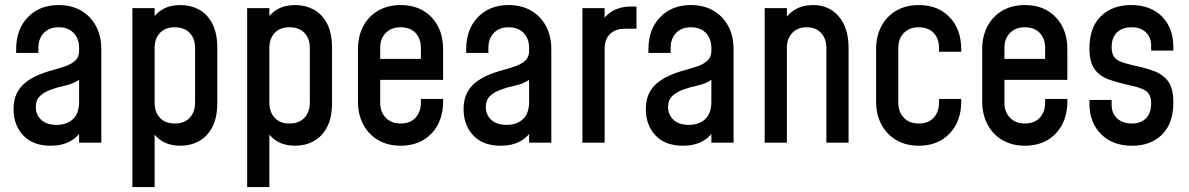

<svg xmlns="http://www.w3.org/2000/svg" viewBox="-20 -578 4816 778"><path d="M185.5 12.5Q113.5 12.5 74.2 -29.2Q35 -71 35 -135.5Q35 -174 48.2 -200.2Q61.5 -226.5 82.8 -243.2Q104 -260 128.5 -271Q157.5 -284 187.8 -292.2Q218 -300.5 243.5 -309.2Q269 -318 284.8 -332.2Q300.5 -346.5 300.5 -371.5V-383.5Q300.5 -421.5 278.2 -444.5Q256 -467.5 217.5 -467.5Q179.5 -467.5 157.5 -444.5Q135.5 -421.5 135.5 -383.5V-363.5H45.5V-378.5Q45.5 -459 92.8 -508.2Q140 -557.5 217.5 -557.5Q269.5 -557.5 308.2 -535.2Q347 -513 368.8 -472.5Q390.5 -432 390.5 -378.5V0H300.5V-78.5L316 -58.5Q298.5 -24.5 265.2 -6Q232 12.5 185.5 12.5ZM209.5 -72Q250.5 -72 275.5 -95.2Q300.5 -118.5 300.5 -165V-254.5Q276 -238 244.8 -231.5Q213.5 -225 184 -214Q157.5 -204 141.2 -188Q125 -172 125 -144Q125 -113.5 146.8 -92.8Q168.5 -72 209.5 -72Z M516.5 180V-545H606.5V-470L591 -490.5Q608.5 -522.5 638.5 -540Q668.5 -557.5 711 -557.5Q752 -557.5 785.8 -539.5Q819.5 -521.5 840 -483Q860.5 -444.5 860.5 -383.5V-162Q860.5 -101 840 -62.5Q819.5 -24 785.8 -5.8Q752 12.5 711 12.5Q668.5 12.5 638.5 -5.2Q608.5 -23 591 -54.5L606.5 -75V180ZM688 -77.5Q727 -77.5 748.8 -101Q770.5 -124.5 770.5 -162V-383.5Q770.5 -421.5 748.8 -444.5Q727 -467.5 688 -467.5Q649.5 -467.5 628 -444.5Q606.5 -421.5 606.5 -383.5V-161.5Q606.5 -124 628 -100.8Q649.5 -77.5 688 -77.5Z M981.5 180V-545H1071.5V-470L1056 -490.5Q1073.5 -522.5 1103.5 -540Q1133.5 -557.5 1176 -557.5Q1217 -557.5 1250.8 -539.5Q1284.5 -521.5 1305 -483Q1325.5 -444.5 1325.5 -383.5V-162Q1325.5 -101 1305 -62.5Q1284.5 -24 1250.8 -5.8Q1217 12.5 1176 12.5Q1133.5 12.5 1103.5 -5.2Q1073.5 -23 1056 -54.5L1071.5 -75V180ZM1153 -77.5Q1192 -77.5 1213.8 -101Q1235.5 -124.5 1235.5 -162V-383.5Q1235.5 -421.5 1213.8 -444.5Q1192 -467.5 1153 -467.5Q1114.5 -467.5 1093 -444.5Q1071.5 -421.5 1071.5 -383.5V-161.5Q1071.5 -124 1093 -100.8Q1114.5 -77.5 1153 -77.5Z M1603.5 12.5Q1552 12.5 1513 -10Q1474 -32.5 1452.2 -73Q1430.5 -113.5 1430.5 -167V-378.5Q1430.5 -432 1452.2 -472.5Q1474 -513 1513 -535.2Q1552 -557.5 1603.5 -557.5Q1681.5 -557.5 1728.5 -508.2Q1775.5 -459 1775.5 -378.5V-254.5H1505.5V-339.5H1685.5V-383.5Q1685.5 -421.5 1663.8 -444.5Q1642 -467.5 1603.5 -467.5Q1565.5 -467.5 1543 -444.5Q1520.5 -421.5 1520.5 -383.5V-162Q1520.5 -124.5 1543 -101Q1565.5 -77.5 1603.5 -77.5Q1642 -77.5 1663.8 -101Q1685.5 -124.5 1685.5 -162V-177H1775.5V-167Q1775.5 -86.5 1728.5 -37Q1681.5 12.5 1603.5 12.5Z M2009 12.5Q1937 12.5 1897.8 -29.2Q1858.5 -71 1858.5 -135.5Q1858.5 -174 1871.8 -200.2Q1885 -226.5 1906.2 -243.2Q1927.5 -260 1952 -271Q1981 -284 2011.2 -292.2Q2041.5 -300.5 2067 -309.2Q2092.5 -318 2108.2 -332.2Q2124 -346.5 2124 -371.5V-383.5Q2124 -421.5 2101.8 -444.5Q2079.5 -467.5 2041 -467.5Q2003 -467.5 1981 -444.5Q1959 -421.5 1959 -383.5V-363.5H1869V-378.5Q1869 -459 1916.2 -508.2Q1963.5 -557.5 2041 -557.5Q2093 -557.5 2131.8 -535.2Q2170.5 -513 2192.2 -472.5Q2214 -432 2214 -378.5V0H2124V-78.5L2139.5 -58.5Q2122 -24.5 2088.8 -6Q2055.5 12.5 2009 12.5ZM2033 -72Q2074 -72 2099 -95.2Q2124 -118.5 2124 -165V-254.5Q2099.5 -238 2068.2 -231.5Q2037 -225 2007.5 -214Q1981 -204 1964.8 -188Q1948.5 -172 1948.5 -144Q1948.5 -113.5 1970.2 -92.8Q1992 -72 2033 -72Z M2340 0V-545H2430V-463L2414 -482Q2432 -516.5 2463.2 -534Q2494.5 -551.5 2535 -551.5H2559V-461.5H2510.5Q2473.5 -461.5 2451.8 -440Q2430 -418.5 2430 -380.5V0Z M2747.5 12.5Q2675.5 12.5 2636.2 -29.2Q2597 -71 2597 -135.5Q2597 -174 2610.2 -200.2Q2623.5 -226.5 2644.8 -243.2Q2666 -260 2690.5 -271Q2719.5 -284 2749.8 -292.2Q2780 -300.5 2805.5 -309.2Q2831 -318 2846.8 -332.2Q2862.5 -346.5 2862.5 -371.5V-383.5Q2862.5 -421.5 2840.2 -444.5Q2818 -467.5 2779.5 -467.5Q2741.5 -467.5 2719.5 -444.5Q2697.5 -421.5 2697.5 -383.5V-363.5H2607.5V-378.5Q2607.5 -459 2654.8 -508.2Q2702 -557.5 2779.5 -557.5Q2831.5 -557.5 2870.2 -535.2Q2909 -513 2930.8 -472.5Q2952.5 -432 2952.5 -378.5V0H2862.5V-78.5L2878 -58.5Q2860.5 -24.5 2827.2 -6Q2794 12.5 2747.5 12.5ZM2771.5 -72Q2812.5 -72 2837.5 -95.2Q2862.5 -118.5 2862.5 -165V-254.5Q2838 -238 2806.8 -231.5Q2775.5 -225 2746 -214Q2719.5 -204 2703.2 -188Q2687 -172 2687 -144Q2687 -113.5 2708.8 -92.8Q2730.5 -72 2771.5 -72Z M3078.5 0V-545H3168.5V-467.5L3152.5 -485.5Q3170.5 -521 3201.8 -539.2Q3233 -557.5 3274 -557.5Q3340 -557.5 3379.2 -511Q3418.5 -464.5 3418.5 -383.5V0H3328.5V-383.5Q3328.5 -421.5 3307 -444.5Q3285.5 -467.5 3249 -467.5Q3212 -467.5 3190.2 -444.5Q3168.5 -421.5 3168.5 -383.5V0Z M3703 12.5Q3651.5 12.5 3612.5 -10Q3573.5 -32.5 3551.8 -73Q3530 -113.5 3530 -167V-378.5Q3530 -432 3551.8 -472.5Q3573.5 -513 3612.5 -535.2Q3651.5 -557.5 3703 -557.5Q3781 -557.5 3828 -508.2Q3875 -459 3875 -378.5V-368.5H3785V-383.5Q3785 -421.5 3763.2 -444.5Q3741.5 -467.5 3703 -467.5Q3665 -467.5 3642.5 -444.5Q3620 -421.5 3620 -383.5V-162Q3620 -124.5 3642.5 -101Q3665 -77.5 3703 -77.5Q3741.5 -77.5 3763.2 -101Q3785 -124.5 3785 -162V-177H3875V-167Q3875 -86.5 3828 -37Q3781 12.5 3703 12.5Z M4133 12.5Q4081.5 12.5 4042.5 -10Q4003.5 -32.5 3981.8 -73Q3960 -113.5 3960 -167V-378.5Q3960 -432 3981.8 -472.5Q4003.5 -513 4042.5 -535.2Q4081.5 -557.5 4133 -557.5Q4211 -557.5 4258 -508.2Q4305 -459 4305 -378.5V-254.5H4035V-339.5H4215V-383.5Q4215 -421.5 4193.2 -444.5Q4171.5 -467.5 4133 -467.5Q4095 -467.5 4072.5 -444.5Q4050 -421.5 4050 -383.5V-162Q4050 -124.5 4072.5 -101Q4095 -77.5 4133 -77.5Q4171.5 -77.5 4193.2 -101Q4215 -124.5 4215 -162V-177H4305V-167Q4305 -86.5 4258 -37Q4211 12.5 4133 12.5Z M4567.5 12.5Q4488.5 12.5 4441.5 -34.5Q4394.5 -81.5 4394.5 -158V-173H4484.5V-152.5Q4484.5 -119 4506.8 -98.2Q4529 -77.5 4566.5 -77.5Q4602.5 -77.5 4623.5 -98.5Q4644.5 -119.5 4644.5 -158.5Q4644.5 -183 4635.8 -196.5Q4627 -210 4609.2 -217.5Q4591.5 -225 4565 -230.5Q4514 -242 4475.8 -255Q4437.5 -268 4416 -296.8Q4394.5 -325.5 4394.5 -382.5Q4394.5 -467 4440.8 -512.2Q4487 -557.5 4563 -557.5Q4642.5 -557.5 4688.5 -511Q4734.5 -464.5 4734.5 -387.5V-373H4644.5V-392.5Q4644.5 -427 4623 -447.2Q4601.5 -467.5 4564.5 -467.5Q4528 -467.5 4506.2 -446.8Q4484.5 -426 4484.5 -386.5Q4484.5 -362.5 4493.5 -349Q4502.5 -335.5 4520.5 -328.2Q4538.5 -321 4565 -315Q4615 -304.5 4653 -291.2Q4691 -278 4712.8 -249.2Q4734.5 -220.5 4734.5 -162.5Q4734.5 -78.5 4689 -33Q4643.5 12.5 4567.5 12.5Z"/></svg>

Font: Mohave Light Medium
Style: Regular
Weight: 500
Version: Version 2.003